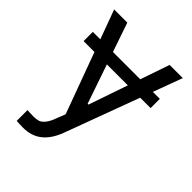

<svg xmlns="http://www.w3.org/2000/svg" viewBox="-209 -639 946 946"><g transform="rotate(45 264.5 -165.5)"><path d="M496.1 -313.5H29.3V-377.9H496.1ZM74.2 197.3V122.1L89.8 123Q97.7 124 115.2 124Q136.7 124 150.9 119.6Q165 115.2 179.2 97.7Q193.4 80.1 206.1 43.9L221.7 3.9L25.4 -530.3H117.2L261.7 -109.4H267.6L412.1 -530.3H503.9L279.3 76.2Q255.9 137.7 216.8 168.5Q177.7 199.2 121.1 199.2Q95.7 199.2 74.2 197.3Z"/></g></svg>

Font: Pretendard Std Variable
Style: Regular
Weight: 400
Designer: Base glyphs from Inter by Rasmus Andersson; Hangeul glyphs from Noto Sans CJK(Source Han Sans) by Jang Soo-young and Kan
Foundry: Kil Hyung-jin
Version: Version 1.309;Glyphs 3.2 (3225)